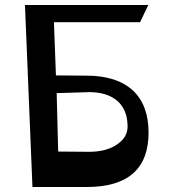

<svg xmlns="http://www.w3.org/2000/svg" viewBox="-20 -749 695 769"><path d="M110 0 80 -729H574L541 -660H196L204 -447L327 -446Q448 -446 513 -386Q575 -327 575 -218Q575 0 327 0ZM337 -141Q408 -141 451 -172Q491 -200 491 -242Q491 -308 451 -344Q410 -380 337 -380L207 -376L213 -142Z"/></svg>

Font: OpenDyslexic
Style: Regular
Weight: 400
Designer: Abbie Gonzalez
Version: Version 0.920;hotconv 1.0.109;makeotfexe 2.5.65596